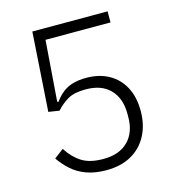

<svg xmlns="http://www.w3.org/2000/svg" viewBox="-106 -788 812 890"><g transform="rotate(-15 300.0 -343.0)"><path d="M491 -698V-645H179L157 -353L163 -352Q181 -377 202 -393.5Q223 -410 251 -418Q279 -426 315 -426Q377 -426 423 -400.5Q469 -375 494.5 -327.5Q520 -280 520 -213Q520 -146 493 -95Q466 -44 416 -16Q366 12 296 12Q242 12 201 -3Q160 -18 131 -44Q102 -70 80 -102L125 -136Q154 -91 192.5 -66.5Q231 -42 296 -42Q373 -42 415 -84.5Q457 -127 457 -200V-217Q457 -290 416 -332.5Q375 -375 299 -375Q244 -375 213.5 -357.5Q183 -340 157 -311L105 -319L130 -698Z"/></g></svg>

Font: IBM Plex Sans Light
Style: Regular
Weight: 300
Designer: Mike Abbink, Paul van der Laan, Pieter van Rosmalen
Foundry: Bold Monday
Version: Version 3.201